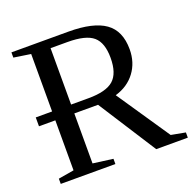

<svg xmlns="http://www.w3.org/2000/svg" viewBox="-118 -775 902 895"><g transform="rotate(-20 333.5 -327.5)"><path d="M207 -287.1V-39.1L306.2 -25.9V0H35.2V-25.9L112.8 -39.1V-287.1H31.7V-331.1H112.8V-616.2L28.8 -628.9V-654.8H311.5Q434.6 -654.8 493.2 -613.3Q551.8 -571.8 551.8 -480Q551.8 -414.6 516.1 -366.9Q480.5 -319.3 417.5 -300.8L594.7 -39.1L665.5 -25.9V0H508.8L324.7 -287.1ZM454.6 -473.1Q454.6 -547.9 418.2 -579.3Q381.8 -610.8 290.5 -610.8H207V-331.1H293.5Q380.9 -331.1 417.7 -363.5Q454.6 -396 454.6 -473.1Z"/></g></svg>

Font: Tinos
Style: Regular
Weight: 400
Designer: Steve Matteson
Foundry: Monotype Imaging Inc.
Version: Version 1.23